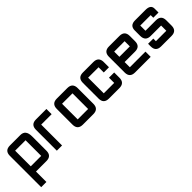

<svg xmlns="http://www.w3.org/2000/svg" viewBox="145 -1417 2543 2543"><g transform="rotate(-45 1416.0 -146.0)"><path d="M48.8 -390.6Q48.8 -488.3 146.5 -488.3H341.8Q439.5 -488.3 439.5 -366.2V-97.7Q439.5 0 341.8 0H146.5V195.3H48.8ZM341.8 -390.6H146.5V-97.7H341.8Z M634.8 -488.3H830.1V-390.6H634.8V0H537.1V-390.6Q537.1 -488.3 634.8 -488.3Z M1220.7 0H1025.4Q927.7 0 927.7 -97.7V-390.6Q927.7 -488.3 1025.4 -488.3H1220.7Q1318.4 -488.3 1318.4 -390.6V-97.7Q1318.4 0 1220.7 0ZM1220.7 -97.7V-390.6H1025.4V-97.7Z M1709 0H1513.7Q1416 0 1416 -97.7V-390.6Q1416 -488.3 1513.7 -488.3H1709Q1806.6 -488.3 1806.6 -390.6V-293H1709V-390.6H1513.7V-97.7H1709V-195.3H1806.6V-97.7Q1806.6 0 1709 0Z M2002 -488.3H2197.3Q2294.9 -488.3 2294.9 -390.6V-293Q2294.9 -195.3 2197.3 -195.3H2002V-97.7H2294.9V0H2002Q1904.3 0 1904.3 -97.7V-390.6Q1904.3 -488.3 2002 -488.3ZM2197.3 -390.6H2002V-293H2197.3Z M2392.6 -146.5H2490.2V-97.7H2685.5V-195.3H2490.2Q2392.6 -195.3 2392.6 -295.4V-395.5Q2392.6 -488.3 2490.2 -488.3H2685.5Q2783.2 -488.3 2783.2 -415V-341.8H2685.5V-390.6H2490.2V-293H2685.5Q2783.2 -293 2783.2 -195.3V-97.7Q2783.2 0 2685.5 0H2490.2Q2392.6 0 2392.6 -97.7Z"/></g></svg>

Font: BabelStone Runic Norse
Style: Regular
Weight: 400
Designer: Andrew West
Foundry: BabelStone
Version: Version 3.002 March 14, 2022